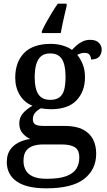

<svg xmlns="http://www.w3.org/2000/svg" viewBox="-20 -786 584 1046"><path d="M232 240Q125 240 71 202.5Q17 165 17 96Q17 58 34 32Q51 6 80 -9Q109 -24 145 -29Q123 -38 104 -59Q85 -80 85 -113Q85 -144 103 -166.5Q121 -189 157 -210Q113 -227 88 -268Q63 -309 63 -362Q63 -448 111.5 -497.5Q160 -547 257 -547Q293 -547 324.5 -537Q356 -527 372 -514Q385 -528 399.5 -540.5Q414 -553 432 -561Q450 -569 471 -569Q503 -569 518.5 -553Q534 -537 534 -516Q534 -494 521 -478Q508 -462 476 -462Q476 -476 468 -487Q460 -498 442 -498Q430 -498 420 -495Q410 -492 401 -487Q419 -465 431 -435Q443 -405 443 -364Q443 -289 397.5 -240Q352 -191 257 -191Q245 -191 228.5 -192.5Q212 -194 203 -196Q185 -187 172 -172.5Q159 -158 159 -136Q159 -118 171 -109Q183 -100 217 -100H332Q394 -100 431.5 -80.5Q469 -61 486.5 -27.5Q504 6 504 51Q504 138 438 189Q372 240 232 240ZM234 188Q303 188 341.5 173.5Q380 159 396 133Q412 107 412 73Q412 31 387.5 16Q363 1 316 1H213Q187 1 163 8Q139 15 123.5 34Q108 53 108 91Q108 119 120 141Q132 163 159.5 175.5Q187 188 234 188ZM254 -242Q285 -242 303.5 -255.5Q322 -269 329.5 -296.5Q337 -324 337 -365Q337 -408 329 -437Q321 -466 302.5 -480.5Q284 -495 253 -495Q223 -495 204.5 -480Q186 -465 177.5 -436Q169 -407 169 -364Q169 -303 189 -272.5Q209 -242 254 -242ZM208 -616Q217 -637 232 -664Q247 -691 263.5 -718Q280 -745 295 -766H343V-753Q338 -732 332 -706.5Q326 -681 320.5 -655Q315 -629 311 -606H208Z"/></svg>

Font: Noto Serif Thai Medium
Style: Regular
Weight: 500
Version: Version 2.001